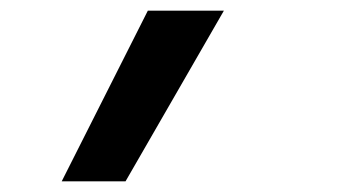

<svg xmlns="http://www.w3.org/2000/svg" viewBox="-20 -178 640 361"><path d="M96 163 258 -158H401L216 163Z"/></svg>

Font: Iosevka Curly Slab Extended
Style: Bold Italic
Weight: 700
Width: 7
Italic angle: -9°
Monospace: yes
Designer: Belleve Invis
Foundry: Belleve Invis
Version: Version 11.0.0; ttfautohint (v1.8.3)